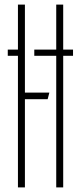

<svg xmlns="http://www.w3.org/2000/svg" viewBox="-20 -820 362 840"><path d="M14 -603H72V-576H14ZM130 -603H299.5V-576H130ZM58.5 0V-800H89V0ZM76 -386V-415H196L188.5 -386ZM226 0V-800H256.5V0Z"/></svg>

Font: Big Shoulders Stencil Display ExtraLight
Style: Regular
Weight: 250
Designer: Patric King
Foundry: XO Type Co
Version: Version 2.001